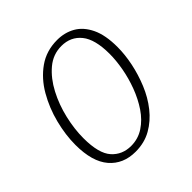

<svg xmlns="http://www.w3.org/2000/svg" viewBox="-154 -665 793 793"><g transform="rotate(-45 243.0 -268.0)"><path d="M196 10Q124 10 82 -39Q40 -88 40 -186Q40 -244 56 -307Q72 -370 103.5 -424.5Q135 -479 182.5 -512.5Q230 -546 293 -546Q337 -546 372 -526Q407 -506 428 -462.5Q449 -419 449 -349Q449 -305 439 -256.5Q429 -208 409.5 -160.5Q390 -113 359.5 -74.5Q329 -36 288.5 -13Q248 10 196 10ZM200 -20Q241 -20 274.5 -42Q308 -64 332.5 -100.5Q357 -137 373.5 -181Q390 -225 398 -269.5Q406 -314 406 -352Q406 -437 374 -476.5Q342 -516 288 -516Q239 -516 201 -484Q163 -452 136.5 -401.5Q110 -351 96.5 -293Q83 -235 83 -182Q83 -93 115.5 -56.5Q148 -20 200 -20Z"/></g></svg>

Font: Noto Serif SemiCondensed ExtraLight
Style: Italic
Weight: 200
Width: 4
Italic angle: -12°
Designer: Monotype Design Team
Foundry: Monotype Imaging Inc.
Version: Version 2.013